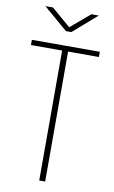

<svg xmlns="http://www.w3.org/2000/svg" viewBox="-102 -996 623 1049"><g transform="rotate(10 209.5 -472.0)"><path d="M194 -721H21V-750H398V-721H227V0H194ZM62 -944H104L210 -853L317 -944H358L226 -829H196Z"/></g></svg>

Font: Poiret One
Style: Regular
Weight: 400
Designer: Denis Masharov (denis.masharov@gmail.com), Cyreal (Charset Expansion)
Foundry: Denis Masharov
Version: Version 1.101